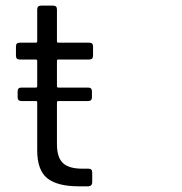

<svg xmlns="http://www.w3.org/2000/svg" viewBox="-20 -656 640 675"><path d="M307.1 -493.2V-460Q307.1 -446.8 293.9 -446.8H185.1Q180.2 -446.8 180.2 -441.9V-353Q180.2 -348.1 185.1 -348.1H290Q303.2 -348.1 303.2 -335V-314Q303.2 -300.8 290 -300.8H185.1Q180.2 -300.8 180.2 -295.9V-149.9Q180.2 -102.5 201.2 -82.8Q222.2 -63 269 -63H291Q304.2 -63 304.2 -49.8V-15.1Q304.2 -2.4 291 -1H256.8Q181.6 -1 146.2 -29.3Q110.8 -57.6 110.8 -127.9V-295.9Q110.8 -300.8 106 -300.8H55.2Q42 -300.8 42 -314V-335Q42 -348.1 55.2 -348.1H106Q110.8 -348.1 110.8 -353V-441.9Q110.8 -446.8 106 -446.8H48.8Q36.1 -446.8 36.1 -460V-493.2Q36.1 -505.9 48.8 -505.9H106Q110.8 -505.9 110.8 -511.2V-623Q110.8 -636.2 124 -636.2H167Q180.2 -636.2 180.2 -623V-511.2Q180.2 -505.9 185.1 -505.9H293.9Q307.1 -505.9 307.1 -493.2Z"/></svg>

Font: Barlow
Style: Regular
Weight: 400
Designer: Jeremy Tribby
Foundry: Jeremy Tribby
Version: Version 1.101